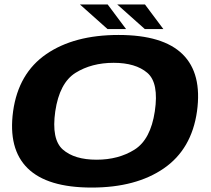

<svg xmlns="http://www.w3.org/2000/svg" viewBox="-20 -839 952 865"><path d="M393 6Q593 6 718.2 -80.5Q843.5 -167 867.5 -337.5Q891 -508 802.5 -594.8Q714 -681.5 514 -681.5Q314 -681.5 188.5 -595.2Q63 -509 39 -337.5Q16 -168 104.5 -81Q193 6 393 6ZM415 -119.5Q315.5 -119.5 263.2 -165.2Q211 -211 229 -337.5Q248 -465.5 320.2 -510.8Q392.5 -556 492 -556Q591 -556 643.8 -510.8Q696.5 -465.5 677.5 -337.5Q658.5 -210.5 586.2 -165Q514 -119.5 415 -119.5ZM632.5 -708H716L633 -819H508ZM464.5 -708H548L465 -819H340Z"/></svg>

Font: Anybody Expanded
Style: Bold Italic
Weight: 700
Width: 7
Italic angle: -10°
Version: Version 1.113;gftools[0.9.25]